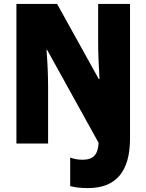

<svg xmlns="http://www.w3.org/2000/svg" viewBox="-20 -734 749 982"><path d="M430 228Q378 228 339 218V72Q353 77 368.5 80Q384 83 403 83Q445 83 464 61Q483 39 484 -4L221 -479H218Q222 -428 224 -378.5Q226 -329 226 -291V0H64V-714H272L485 -330H489Q486 -377 484 -426.5Q482 -476 482 -514V-714H645V-26Q645 228 430 228Z"/></svg>

Font: Noto Sans Lao Condensed Black
Style: Regular
Weight: 900
Width: 3
Designer: Monotype Design Team
Foundry: Monotype Imaging Inc.
Version: Version 2.003; ttfautohint (v1.8.4.7-5d5b)